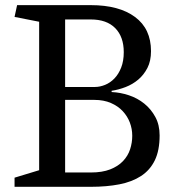

<svg xmlns="http://www.w3.org/2000/svg" viewBox="-20 -720 676 740"><path d="M36.1 0V-35.2L130.9 -64V-636.2L36.1 -654.8L45.9 -700.2H330.1Q439 -700.2 500.5 -654.5Q562 -608.9 562 -522.9Q562 -484.9 548.1 -458Q534.2 -431.2 512.7 -413.1Q491.2 -395 464.1 -384.5Q437 -374 410.2 -370.1V-365.2Q443.8 -363.8 476.8 -352.8Q509.8 -341.8 535.9 -320.8Q562 -299.8 578.6 -269.3Q595.2 -238.8 595.2 -198.2Q595.2 -140.1 576.7 -102.1Q558.1 -64 523.4 -41.5Q488.8 -19 439.9 -9.5Q391.1 0 330.1 0ZM330.1 -55.2Q374 -55.2 404.5 -67.1Q435.1 -79.1 454.1 -99.1Q473.1 -119.1 481.4 -144.5Q489.7 -169.9 489.7 -196.8Q489.7 -223.1 480.5 -247.6Q471.2 -272 453.1 -291.5Q435.1 -311 407.5 -323Q379.9 -335 343.8 -335H231V-55.2ZM346.2 -384.8Q364.7 -384.8 384.8 -392.8Q404.8 -400.9 420.9 -417.5Q437 -434.1 447 -459.5Q457 -484.9 457 -519Q457 -578.1 424.1 -611.6Q391.1 -645 330.1 -645H231V-384.8Z"/></svg>

Font: Brawler
Style: Regular
Weight: 400
Version: Version 1.000